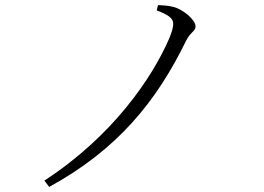

<svg xmlns="http://www.w3.org/2000/svg" viewBox="-20 -723 1040 757"><path d="M598 -682C642 -665 663 -652 663 -629C663 -617 658 -597 647 -571C580 -416 424 -186 155 -11L174 14C444 -134 597 -323 714 -563C732 -598 751 -600 751 -619C751 -645 700 -688 662 -696C643 -701 623 -702 603 -703Z"/></svg>

Font: Kiri Minchoo Light
Style: Regular
Weight: 300
Designer: Ryoko NISHIZUKA 西塚涼子 (kana & ideographs); Frank Grießhammer (Latin, Greek & Cyrillic);
akenotsuki.com/eyeben/fonts/ (U+
Foundry: Adobe
akenotsuki.com/eyeben/fonts/
Version: Version 4.002;hotconv 1.0.119;makeotfexe 2.5.65604